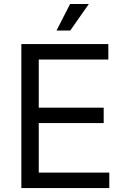

<svg xmlns="http://www.w3.org/2000/svg" viewBox="-20 -950 638 970"><path d="M87.9 0V-727.5H527.3V-649.4H175.8V-406.2H503.9V-328.1H175.8V-78.1H532.2V0ZM265.6 -795.9 334 -929.7H428.7L335 -795.9Z"/></svg>

Font: Inter V
Style: Weight 400 Optical size 14.0
Weight: 400
Designer: Rasmus Andersson
Foundry: rsms
Version: Version 4.000;git-4fc901f